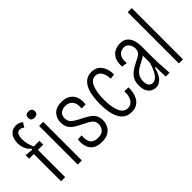

<svg xmlns="http://www.w3.org/2000/svg" viewBox="-12 -1271 1855 1855"><g transform="rotate(-45 915.5 -344.0)"><path d="M94 0V-372H30V-421L113 -412V-428Q88 -444 72 -480Q56 -516 56 -557Q56 -589 66.5 -619.5Q77 -650 101.5 -670Q126 -690 169 -690Q180 -690 199 -685.5Q218 -681 238 -664L209 -617Q196 -629 184.5 -632.5Q173 -636 165 -636Q134 -636 124 -610Q114 -584 114 -555Q114 -520 123.5 -483.5Q133 -447 146 -424H222V-372H150V0Z M322 0V-528H378V0ZM347 -615Q302 -615 302 -657Q302 -700 347 -700Q394 -700 394 -657Q394 -615 347 -615Z M644 12Q579 12 544.5 -15Q510 -42 499.5 -84.5Q489 -127 495 -171L548 -173Q541 -106 565 -74.5Q589 -43 643 -43Q697 -43 719.5 -70Q742 -97 742 -131Q742 -173 714 -195Q686 -217 632 -242Q594 -260 562 -280Q530 -300 511 -329Q492 -358 492 -403Q492 -465 530 -502.5Q568 -540 638 -540Q715 -540 756 -492.5Q797 -445 787 -357H731Q739 -418 713 -452Q687 -486 637 -486Q598 -486 573 -466Q548 -446 548 -407Q548 -361 580.5 -336.5Q613 -312 660 -289Q699 -270 730.5 -250Q762 -230 780 -202.5Q798 -175 798 -131Q798 -95 782.5 -62Q767 -29 733.5 -8.5Q700 12 644 12Z M1051 11Q1001 11 969 -12.5Q937 -36 919 -75.5Q901 -115 894 -163.5Q887 -212 887 -262Q887 -317 894.5 -367Q902 -417 920.5 -456Q939 -495 970 -517.5Q1001 -540 1047 -540Q1099 -540 1129.5 -513.5Q1160 -487 1173.5 -447Q1187 -407 1185 -367L1134 -361Q1134 -393 1124.5 -422Q1115 -451 1096 -469Q1077 -487 1047 -487Q995 -487 969.5 -425.5Q944 -364 944 -263Q944 -161 970 -101.5Q996 -42 1051 -42Q1095 -42 1120 -80.5Q1145 -119 1140 -182L1196 -181Q1198 -151 1192 -118Q1186 -85 1170 -55.5Q1154 -26 1125 -7.5Q1096 11 1051 11Z M1384 10Q1361 10 1336.5 -2Q1312 -14 1295.5 -43.5Q1279 -73 1279 -123Q1279 -188 1312 -227Q1345 -266 1418 -301Q1442 -313 1463 -324Q1484 -335 1497 -352.5Q1510 -370 1510 -398Q1510 -431 1490.5 -458.5Q1471 -486 1433 -486Q1417 -486 1395.5 -477Q1374 -468 1359.5 -440.5Q1345 -413 1351 -358L1294 -366Q1291 -431 1311 -469Q1331 -507 1365.5 -523.5Q1400 -540 1437 -540Q1502 -540 1534 -494.5Q1566 -449 1566 -372V-215Q1566 -189 1567.5 -150Q1569 -111 1572 -71Q1575 -31 1577 0H1524Q1523 -31 1522 -67Q1521 -103 1521 -134H1511Q1493 -61 1460 -25.5Q1427 10 1384 10ZM1394 -44Q1465 -44 1511 -204V-300Q1490 -283 1460.5 -269Q1431 -255 1403 -237.5Q1375 -220 1356 -192Q1337 -164 1337 -120Q1337 -82 1352.5 -63Q1368 -44 1394 -44Z M1704 0V-700H1760V0Z"/></g></svg>

Font: Bricolage Grotesque 10pt Condensed ExtraLight
Style: Regular
Weight: 200
Width: 3
Designer: Mathieu Triay
Foundry: Atelier Triay
Version: Version 1.000; ttfautohint (v1.8.4.7-5d5b);gftools[0.9.32]